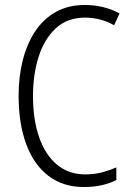

<svg xmlns="http://www.w3.org/2000/svg" viewBox="-20 -744 528 774"><path d="M323 -673Q251 -673 204.5 -629.5Q158 -586 135.5 -514.5Q113 -443 113 -357Q113 -261 138 -190Q163 -119 210 -80Q257 -41 323 -41Q361 -41 392.5 -49.5Q424 -58 449 -69V-18Q423 -5 390.5 2.5Q358 10 318 10Q235 10 176 -34.5Q117 -79 86 -162Q55 -245 55 -358Q55 -434 71.5 -500Q88 -566 121 -616.5Q154 -667 204.5 -695.5Q255 -724 322 -724Q398 -724 462 -690L440 -642Q386 -673 323 -673Z"/></svg>

Font: Noto Sans Gujarati UI Condensed Light
Style: Regular
Weight: 300
Width: 3
Designer: Jelle Bosma - Monotype Design Team, Universal Thirst
Foundry: Monotype Imaging Inc.
Version: Version 2.106; ttfautohint (v1.8.4.7-5d5b)